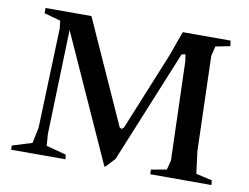

<svg xmlns="http://www.w3.org/2000/svg" viewBox="-72 -742 1097 845"><g transform="rotate(10 476.5 -319.5)"><path d="M446.3 2 442.4 1 187.5 -563.5 172.9 -95.7 176.8 -43.9 265.6 -20.5 268.6 0H25.4V-18.6L113.3 -45.9L127.9 -116.2L143.6 -562.5L139.6 -596.7L66.4 -617.2V-640.6H271.5L479.5 -178.7L489.3 -174.8L498 -182.6L639.6 -529.3L679.7 -640.6H893.6L896.5 -616.2L832 -603.5L821.3 -560.5L834 -136.7L846.7 -37.1L918.9 -20.5L920.9 0H647.5L646.5 -20.5L715.8 -33.2L726.6 -75.2L712.9 -518.6L708 -546.9L691.4 -543L485.4 -40Z"/></g></svg>

Font: Comprehension SemiBold
Style: Regular
Weight: 600
Designer: Alfredo Marco Pradil
Foundry: Alfredo Marco Pradil
Version: 1.0